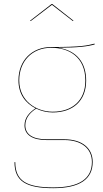

<svg xmlns="http://www.w3.org/2000/svg" viewBox="-20 -767 527 979"><path d="M136.3 -659.4 244.9 -742.5 351.8 -659.4 354.7 -661.6 246.4 -746.7H243.4L133.3 -661.6ZM462.1 -544.6C424.7 -535.2 396.6 -527.1 241.2 -527.2C144 -527.2 74.1 -460.1 74.1 -357.1C74.1 -286.1 110.5 -241 161.1 -214.7C130.8 -194.6 105 -167.5 105 -127.8C105 -81.6 142.4 -52.9 216.9 -52.9H307.6C396 -52.9 448.6 -9.5 448.6 58.9C448.6 143.7 385.5 188.6 251.9 188.6C116.1 188.6 58.1 155.9 57.9 59.8H53.9C53.9 158.1 114.2 192.5 251.9 192.5C387.6 192.5 452.6 145.9 452.6 58.8C452.6 -10.5 400.3 -56.8 307.7 -56.8H217.1C144.3 -56.8 109.1 -83.8 109.1 -128.1C109.1 -164.6 132.7 -193.2 164.7 -213C189.3 -201.4 217 -193.6 248.6 -193.6C351.3 -193.6 419.3 -252.2 419.3 -356C419.3 -446.3 372.1 -509.8 276.6 -523.7C379.8 -523.7 429.2 -530.6 462.8 -540.4ZM241.3 -523.4C330.1 -523.4 415.2 -478.2 415.2 -356C415.2 -254 348.2 -197.4 248.6 -197.4C166.3 -197.4 78.1 -251 78.1 -357.1C78.1 -454.1 142.8 -523.4 241.3 -523.4Z"/></svg>

Font: Fira Sans Four
Style: Regular
Weight: 100
Designer: Carrois Corporate & Edenspiekermann AG
Foundry: Carrois Corporate GbR & Edenspiekermann AG
Version: Version 4.203;PS 004.203;hotconv 1.0.88;makeotf.lib2.5.64775